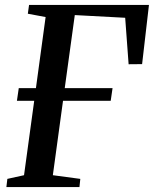

<svg xmlns="http://www.w3.org/2000/svg" viewBox="-20 -763 628 783"><path d="M6 0 10 -33.5 78 -48.5 119.5 -352H49L56.5 -403.5H126.5L166 -693.5L93.5 -707L98.5 -743H587.5L559.5 -501.5L504.5 -501L490.5 -690.5L285 -701.5L244 -403.5H439L431.5 -352H237L195.5 -48.5L307.5 -33.5L304 0Z"/></svg>

Font: Merriweather 60pt Medium
Style: Italic
Weight: 500
Italic angle: -7.8°
Version: Version 2.101